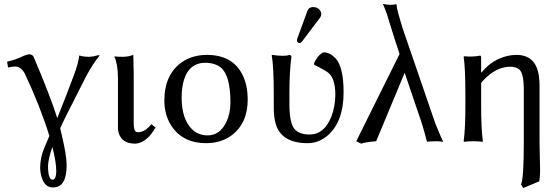

<svg xmlns="http://www.w3.org/2000/svg" viewBox="-20 -718 2839 976"><path d="M246.1 28.8Q224.1 93.3 224.1 127.9Q224.6 194.8 247.1 195.8Q265.6 193.8 266.1 151.9Q265.6 104 246.1 28.8ZM184.1 134.8Q184.6 83 204.1 36.1L231 -26.9Q185.5 -174.8 106 -344.2Q86.9 -379.4 58.1 -379.9Q41.5 -379.4 21 -375L16.1 -404.8Q54.7 -412.1 102.5 -435.1Q118.7 -441.9 130.9 -441.9Q144.5 -440.9 150.9 -429.2Q239.7 -220.2 271 -117.2Q320.8 -241.7 355 -334Q378.4 -395.5 382.8 -436Q401.4 -429.7 432.1 -429.2Q453.6 -429.7 481.9 -438L486.8 -436Q451.2 -392.6 418.9 -332L314.9 -127Q299.3 -95.7 286.1 -65.9Q287.1 -61 289.6 -50.8Q292 -40.5 293 -36.1Q318.8 72.3 318.8 120.1Q318.8 218.3 270 231.9Q259.3 234.9 248 234.9Q206.5 234.9 189.9 177.7Q184.1 156.2 184.1 134.8Z M579.6 -321.8Q579.1 -392.1 561.5 -429.2L563.5 -431.2Q575.7 -429.2 607.4 -429.2Q632.8 -429.7 657.7 -439Q657.7 -438 659.7 -342.8V-90.8Q659.7 -51.3 674.3 -46.9Q678.7 -45.9 682.6 -45.9Q717.8 -46.9 749.5 -86.9L770.5 -69.8Q733.9 -5.4 687.5 8.8Q677.2 11.7 667.5 12.2Q598.6 12.2 583 -43.5Q579.6 -56.6 579.6 -70.8Z M815.4 -205.1Q815.4 -338.9 903.8 -401.4Q957.5 -438.5 1031.2 -439Q1166 -439 1215.8 -331.5Q1238.8 -280.8 1239.3 -213.9Q1239.3 -89.8 1155.8 -28.8Q1102.1 9.8 1027.3 9.8Q910.2 9.8 851.6 -77.6Q815.9 -132.8 815.4 -205.1ZM1024.4 -398.9Q926.3 -398.9 907.2 -275.9Q903.3 -250 903.3 -222.2Q903.3 -113.8 955.6 -61.5Q987.8 -29.8 1036.1 -29.8Q1097.2 -29.8 1130.4 -97.2Q1150.9 -140.6 1151.4 -195.8Q1151.4 -332 1104 -373.5Q1073.7 -398.4 1024.4 -398.9Z M1571.3 -682.1Q1598.1 -682.1 1609.9 -660.2Q1612.8 -653.3 1613.3 -647Q1612.8 -636.7 1607.4 -628.9L1515.1 -506.8Q1508.8 -499.5 1503.4 -499Q1490.7 -500.5 1489.3 -512.2Q1489.7 -516.6 1491.2 -522L1543.5 -665Q1550.8 -681.6 1571.3 -682.1ZM1451.2 -251V-189Q1451.2 -92.8 1477.1 -62Q1502 -34.2 1553.2 -34.2Q1627.9 -34.2 1664.1 -124.5Q1684.1 -175.8 1684.6 -236.8Q1684.6 -322.8 1645 -351.1Q1639.2 -355 1626.5 -362.8Q1600.1 -377.9 1577.1 -388.7Q1577.1 -388.7 1576.7 -397Q1592.3 -431.2 1615.2 -447.3Q1622.1 -451.7 1626.5 -452.1Q1656.7 -451.2 1685.1 -422.4Q1726.6 -378.4 1726.6 -249Q1726.6 -95.7 1641.6 -25.9Q1597.2 9.8 1544.4 9.8Q1410.2 9.8 1381.3 -88.9Q1371.6 -123.5 1371.6 -172.9V-234.9Q1371.6 -381.8 1361.3 -436L1363.3 -439Q1427.2 -429.7 1452.1 -439Q1460.4 -437 1461.4 -429.2Q1451.2 -351.6 1451.2 -251Z M2118.2 -108.9 2037.1 -348.1 1892.1 0Q1837.9 4.4 1815.9 12.2L1791 0L2011.2 -443.8L1987.3 -516.1Q1976.6 -547.9 1957.5 -611.3Q1948.7 -640.1 1947.3 -645L1936 -675.3L1926.3 -698.2Q1947.3 -693.8 1962.9 -693.4Q1983.9 -693.8 1995.1 -696.8Q1998.5 -671.4 2004.4 -649.9Q2004.9 -647.9 2017.6 -604.5Q2024.4 -581.5 2026.4 -575.2L2193.8 -87.9Q2219.2 -25.9 2232.9 2.9Q2232.9 2.9 2206.5 0Q2203.1 0 2201.2 0Q2199.7 0 2175.8 0.5Q2157.2 1 2150.9 2.9Q2145 -15.6 2138.7 -41.5Q2128.4 -78.6 2118.2 -108.9Z M2427.7 -349.1Q2481 -415.5 2559.1 -433.6Q2582.5 -439 2605.5 -439Q2702.6 -439 2719.2 -334Q2722.7 -309.6 2722.7 -280.8V5.9Q2722.7 33.2 2724.1 84Q2725.6 126 2725.6 144Q2725.6 184.1 2720.7 204.1L2639.6 237.8L2628.9 220.2Q2642.6 184.1 2642.6 17.1Q2642.6 11.2 2642.6 5.9V-263.2Q2642.6 -343.3 2620.6 -364.3Q2604 -378.4 2574.7 -378.9Q2501 -378.9 2435.1 -307.6Q2429.7 -301.8 2425.8 -296.9V-180.2Q2425.8 -64 2434.6 0L2432.6 2.9Q2414.6 0 2385.7 0Q2356.9 0 2338.9 2.9L2336.9 0Q2345.7 -62 2345.7 -180.2V-234.9Q2345.7 -373 2336.9 -429.2L2338.9 -432.1Q2382.8 -427.7 2419.9 -435.1Q2425.3 -435.1 2425.8 -427.2Q2425.8 -425.8 2425.8 -424.8V-352.1Z"/></svg>

Font: Linux Biolinum Capitals O
Style: Small Caps
Weight: 400
Designer: Philipp H. Poll
Foundry: Philipp H. Poll
Version: Version 1.0.4